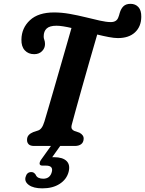

<svg xmlns="http://www.w3.org/2000/svg" viewBox="-20 -780 775 1026"><path d="M364 -115.5Q359.5 -99.5 363.8 -91.8Q368 -84 377 -80.5L404.5 -71Q428.5 -58 427 -37.5Q426 -18.5 413.2 -9.2Q400.5 0 380 0H162.5Q142 0 133 -9.2Q124 -18.5 124.5 -33Q124.5 -48.5 133.5 -58.2Q142.5 -68 157.5 -74L183 -82.5Q193.5 -85.5 202 -96.8Q210.5 -108 217.5 -131Q224.5 -155 238 -200.5Q251.5 -246 268 -303.5Q284.5 -361 302 -421.5Q319.5 -482 335.2 -536.8Q351 -591.5 362 -630.5Q338.5 -636 318 -639.2Q297.5 -642.5 282 -642.5Q245 -642.5 229.2 -627.5Q213.5 -612.5 213.5 -586Q213 -576.5 216.8 -567.2Q220.5 -558 220.5 -544.5Q220.5 -522.5 204.5 -506.5Q188.5 -490.5 162.5 -490.5Q131.5 -490.5 112.5 -511Q93.5 -531.5 94.5 -569Q95.5 -630.5 140 -672Q184.5 -713.5 269 -713.5Q309.5 -713.5 353 -705.8Q396.5 -698 437.8 -687.8Q479 -677.5 513.8 -669.8Q548.5 -662 572 -662Q603 -662 612 -686.5Q615 -693.5 616.5 -699Q618 -704.5 619.5 -710Q626.5 -734 640 -746.8Q653.5 -759.5 677.5 -759.5Q703.5 -759.5 719.5 -742.2Q735.5 -725 735 -690Q734.5 -638 701.5 -607.2Q668.5 -576.5 610 -576.5Q590 -576.5 561 -582Q532 -587.5 499.5 -595.5Q479.5 -527.5 458.5 -453.8Q437.5 -380 418.2 -312Q399 -244 384.8 -192.2Q370.5 -140.5 364 -115.5ZM258.5 -9H308L259 60Q263.5 60 269 60Q315 60 335.8 80.5Q356.5 101 346.5 139Q336 178.5 299 202.5Q262 226.5 206.5 226.5Q159 226.5 134.5 208.8Q110 191 116.5 166.5Q123.5 139.5 147 139.5Q155.5 139.5 160.8 143.2Q166 147 170 152.5Q175 165 185.8 170Q196.5 175 211 175Q247.5 175 257 138.5Q265.5 105 225.5 105H207.5Q193 105 191.8 95.8Q190.5 86.5 200 73Z"/></svg>

Font: Fraunces 9pt SuperSoft SemiBold
Style: Italic
Weight: 600
Italic angle: -16°
Version: Version 1.000;[0bf87f6ff]